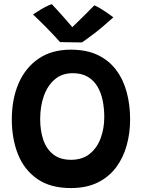

<svg xmlns="http://www.w3.org/2000/svg" viewBox="-20 -906 717 951"><path d="M331 25.5Q229.5 25.5 164.8 -19.5Q100 -64.5 69.2 -141.5Q38.5 -218.5 38.5 -314.5Q38.5 -415.5 72.2 -493.2Q106 -571 171.2 -615.5Q236.5 -660 331 -660Q409.5 -660 465.2 -633Q521 -606 556.2 -558.2Q591.5 -510.5 608 -448Q624.5 -385.5 624.5 -314.5Q624.5 -247 607.5 -185.8Q590.5 -124.5 555 -77Q519.5 -29.5 464 -2Q408.5 25.5 331 25.5ZM331.5 -114.5Q388 -114.5 424.5 -144Q461 -173.5 478.8 -222Q496.5 -270.5 496.5 -326Q496.5 -368 488.8 -407Q481 -446 463 -476.8Q445 -507.5 414.8 -525.5Q384.5 -543.5 340 -543.5Q287.5 -543.5 251.8 -513.2Q216 -483 197.5 -431.5Q179 -380 179 -316Q179 -259.5 194.2 -214Q209.5 -168.5 243.5 -141.5Q277.5 -114.5 331.5 -114.5ZM447 -879.5Q458.5 -875 473.2 -866.5Q488 -858 502.2 -848.2Q516.5 -838.5 527.2 -830.8Q538 -823 541.5 -820Q481.5 -766 442 -736.5Q402.5 -707 386 -696Q376 -696 355.8 -696.2Q335.5 -696.5 313.8 -696.8Q292 -697 277.5 -697.5Q246.5 -732 213.5 -765.8Q180.5 -799.5 143.5 -834.5Q154 -841 169.8 -851.2Q185.5 -861.5 203.5 -871Q221.5 -880.5 236.5 -885.5Q253 -868 269.8 -849.5Q286.5 -831 301.5 -814Q316.5 -797 327 -784.5Q337.5 -772 342 -767.5H334Q342.5 -775.5 362.2 -794.8Q382 -814 405.2 -837Q428.5 -860 447 -879.5Z"/></svg>

Font: Grandstander Thin SemiBold
Style: Regular
Weight: 600
Version: Version 1.200